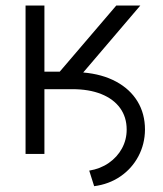

<svg xmlns="http://www.w3.org/2000/svg" viewBox="-20 -550 582 686"><path d="M71.3 -530.3H138.7V-293.9H193.4L395.5 -530.3H481.4L277.3 -291Q345.2 -285.2 395 -258.3Q444.8 -231.4 471.4 -187.5Q498 -143.6 498 -86.9Q497.6 -35.2 474.4 8.5Q451.2 52.2 410.2 80.3Q369.1 108.4 316.4 115.2L298.8 59.6Q338.4 53.2 368.7 32.2Q398.9 11.2 415.8 -19.8Q432.6 -50.8 432.6 -86.9Q432.6 -131.3 409.2 -163.8Q385.7 -196.3 342 -213.9Q298.3 -231.4 238.3 -231.4H138.7V0H71.3Z"/></svg>

Font: Pretendard Light
Style: Regular
Weight: 300
Designer: Base glyphs from Inter by Rasmus Andersson; Hangeul glyphs from Noto Sans CJK(Source Han Sans) by Jang Soo-young and Kan
Foundry: Kil Hyung-jin
Version: Version 1.309